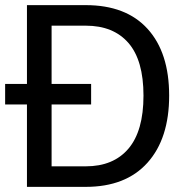

<svg xmlns="http://www.w3.org/2000/svg" viewBox="-20 -728 724 748"><path d="M0 -321H85V0H314C418 0 498.2 -31.3 554.5 -94C610.8 -156.7 639 -243.8 639 -355.5C639 -467.2 611 -553.8 555 -615.5C499 -677.2 418.7 -708 314 -708H85V-401H0ZM335 -321V-401H181V-628H314C386 -628 441.5 -605.5 480.5 -560.5C519.5 -515.5 539 -447.2 539 -355.5C539 -263.8 519.5 -195 480.5 -149C441.5 -103 386 -80 314 -80H181V-321Z"/></svg>

Font: Telex Regular
Style: Regular
Weight: 400
Designer: Andres Torresi
Foundry: Andres Torresi
Version: Version 1.001